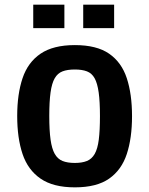

<svg xmlns="http://www.w3.org/2000/svg" viewBox="-20 -793 642 826"><path d="M302 13Q209 13 154.5 -24.5Q100 -62 77 -130.5Q54 -199 54 -294Q54 -388 77 -456.5Q100 -525 154.5 -562Q209 -599 302 -599Q396 -599 449.5 -562Q503 -525 525.5 -456.5Q548 -388 548 -293Q548 -199 525.5 -130.5Q503 -62 449.5 -24.5Q396 13 302 13ZM302 -92Q333 -92 354 -100.5Q375 -109 387.5 -131Q400 -153 405 -192.5Q410 -232 410 -294Q410 -356 404.5 -395.5Q399 -435 387 -456.5Q375 -478 354 -486Q333 -494 302 -494Q270 -494 249 -486Q228 -478 215.5 -456.5Q203 -435 197.5 -395.5Q192 -356 192 -294Q192 -232 197.5 -192.5Q203 -153 215.5 -131Q228 -109 249 -100.5Q270 -92 302 -92ZM123 -672V-773H257V-672ZM338 -672V-773H471V-672Z"/></svg>

Font: Ruda ExtraBold
Style: Regular
Weight: 800
Designer: Mariela Monsalve and Angelina Sanchez
Foundry: Mariela Monsalve and Angelina Sanchez
Version: Version 2.000